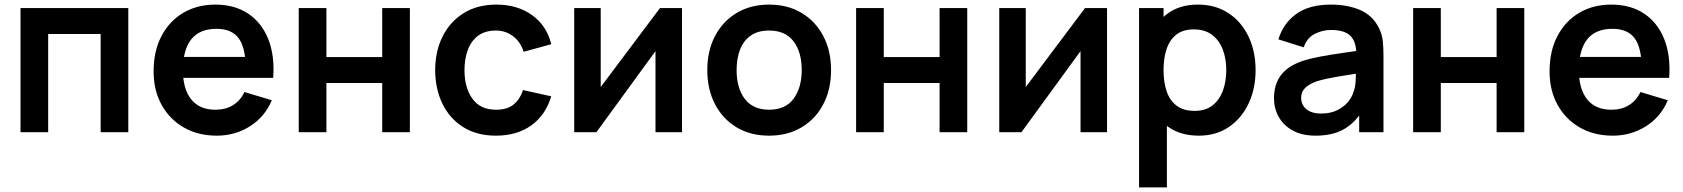

<svg xmlns="http://www.w3.org/2000/svg" viewBox="-20 -575 7321 835"><path d="M69.2 0V-540H538V0H417.7V-427.2H189.5V0Z M923.3 15Q841.4 15 779.5 -20.5Q717.6 -56.1 682.8 -119Q648 -182 648 -264.2Q648 -352.7 682.1 -417.9Q716.2 -483.2 776.7 -519.1Q837.2 -555 916.7 -555Q1000.4 -555 1059.2 -515.8Q1117.9 -476.7 1146.5 -405.2Q1175.2 -333.7 1168.1 -236.3H1048.5V-280.3Q1048 -368.5 1017.5 -409.1Q987 -449.7 921.7 -449.7Q847.8 -449.7 811.6 -403.8Q775.5 -358 775.5 -270Q775.5 -187.8 811.6 -142.8Q847.8 -97.8 916.7 -97.8Q961.2 -97.8 993.3 -117.7Q1025.5 -137.5 1043 -174.8L1162.2 -139Q1131.2 -65.8 1066.4 -25.4Q1001.5 15 923.3 15ZM737.5 -236.3V-327.5H1109.2V-236.3Z M1279.2 0V-540H1399.5V-326.8H1642.2V-540H1762.5V0H1642.2V-214H1399.5V0Z M2137 15Q2053.6 15 1994.5 -22.2Q1935.4 -59.5 1904.1 -124Q1872.8 -188.4 1872.5 -270Q1872.8 -352.8 1905.2 -417.2Q1937.6 -481.6 1997.1 -518.3Q2056.6 -555 2138.7 -555Q2230.8 -555 2294.5 -508.8Q2358.2 -462.7 2377.3 -382.7L2257.3 -349.8Q2243.6 -393.5 2211 -417.8Q2178.4 -442.2 2137 -442.2Q2089.8 -442.2 2059.5 -419.8Q2029.2 -397.3 2014.7 -358.4Q2000.2 -319.5 2000 -270Q2000.2 -192.9 2034.7 -145.4Q2069.2 -97.8 2137 -97.8Q2185.2 -97.8 2212.9 -119.9Q2240.6 -142 2254.7 -183.3L2377.3 -156.2Q2352.6 -73.7 2290.1 -29.3Q2227.6 15 2137 15Z M2946 -540V0H2830.7V-352.7L2573.7 0H2477.2V-540H2592.5V-196.5L2850.3 -540Z M3324.7 15Q3243.4 15 3183 -21.5Q3122.6 -58 3089.3 -122.3Q3056 -186.6 3056 -270.2Q3056 -354.8 3090 -419Q3124 -483.2 3184.5 -519.1Q3244.9 -555 3324.7 -555Q3406 -555 3466.6 -518.5Q3527.2 -482.1 3560.7 -417.9Q3594.2 -353.7 3594.2 -270.2Q3594.2 -185.9 3560.5 -121.7Q3526.8 -57.4 3466.1 -21.2Q3405.4 15 3324.7 15ZM3324.7 -97.8Q3396.2 -97.8 3431.5 -146Q3466.7 -194.2 3466.7 -270.2Q3466.7 -348.6 3431 -395.4Q3395.3 -442.2 3324.7 -442.2Q3276.2 -442.2 3245 -420.3Q3213.8 -398.5 3198.6 -359.8Q3183.5 -321.2 3183.5 -270.2Q3183.5 -191.4 3219.3 -144.6Q3255.2 -97.8 3324.7 -97.8Z M3703.2 0V-540H3823.5V-326.8H4066.2V-540H4186.5V0H4066.2V-214H3823.5V0Z M4794.5 -540V0H4679.2V-352.7L4422.2 0H4325.7V-540H4441V-196.5L4698.8 -540Z M5193.8 15Q5114.8 15 5061.5 -22.6Q5008.2 -60.2 4981.1 -124.7Q4954 -189.2 4954 -270.2Q4954 -351.3 4980.9 -415.8Q5007.8 -480.2 5060.2 -517.6Q5112.6 -555 5189.3 -555Q5266 -555 5322.4 -517.9Q5378.8 -480.8 5409.6 -416.5Q5440.5 -352.2 5440.5 -270.2Q5440.5 -189.2 5410 -124.6Q5379.4 -60.1 5324 -22.5Q5268.7 15 5193.8 15ZM4933.7 240V-540H5040.2V-160.8H5054.8V240ZM5175.5 -92.8Q5222.6 -92.8 5253 -116.5Q5283.3 -140.2 5298.2 -180.4Q5313 -220.7 5313 -270.2Q5313 -319.2 5297.9 -359.3Q5282.8 -399.5 5251.4 -423.3Q5220 -447.2 5171.3 -447.2Q5125.4 -447.2 5096.4 -424.9Q5067.4 -402.7 5053.8 -362.7Q5040.2 -322.8 5040.2 -270.2Q5040.2 -217.8 5053.8 -177.7Q5067.3 -137.7 5097.2 -115.3Q5127 -92.8 5175.5 -92.8Z M5701.7 15Q5642.8 15 5602.4 -7.2Q5561.9 -29.4 5541.2 -66.5Q5520.5 -103.5 5520.5 -148Q5520.5 -187.2 5533.5 -218.2Q5546.6 -249.2 5573.6 -272Q5600.7 -294.8 5643.3 -309.5Q5676.2 -320.2 5719.7 -328.5Q5763.2 -336.8 5814.6 -344.1Q5865.9 -351.4 5922.2 -359.8L5878.8 -335.7Q5879.2 -391.6 5853.9 -418.1Q5828.5 -444.7 5767.8 -444.7Q5731.5 -444.7 5697.5 -427.5Q5663.6 -410.4 5650 -369.2L5539.8 -403.7Q5559.9 -472 5616.3 -513.5Q5672.7 -555 5768.2 -555Q5840.2 -555 5894.8 -531.6Q5949.4 -508.2 5976.2 -454.5Q5990.7 -426.2 5993.7 -396.4Q5996.7 -366.7 5996.7 -331.3V0H5891V-117.2L5908.5 -97.8Q5872 -39.6 5823.2 -12.3Q5774.4 15 5701.7 15ZM5725.5 -81.2Q5766.5 -81.2 5795.4 -95.7Q5824.3 -110.2 5841.7 -131Q5859 -151.8 5864.8 -170.7Q5874.2 -193.7 5875.7 -223.4Q5877.2 -253.1 5877.2 -271.7L5914.2 -260.5Q5859.3 -251.8 5820.3 -245.4Q5781.2 -239.1 5753.4 -233.4Q5725.6 -227.7 5704 -220.5Q5683.2 -212.8 5668.7 -203Q5654.2 -193.1 5646.4 -180Q5638.7 -166.9 5638.7 -149.5Q5638.7 -129.8 5648.5 -114.3Q5658.4 -98.8 5677.7 -90Q5697 -81.2 5725.5 -81.2Z M6125.7 0V-540H6246V-326.8H6488.7V-540H6609V0H6488.7V-214H6246V0Z M6994.3 15Q6912.4 15 6850.5 -20.5Q6788.6 -56.1 6753.8 -119Q6719 -182 6719 -264.2Q6719 -352.7 6753.1 -417.9Q6787.2 -483.2 6847.7 -519.1Q6908.2 -555 6987.7 -555Q7071.4 -555 7130.2 -515.8Q7188.9 -476.7 7217.5 -405.2Q7246.2 -333.7 7239.1 -236.3H7119.5V-280.3Q7119 -368.5 7088.5 -409.1Q7058 -449.7 6992.7 -449.7Q6918.8 -449.7 6882.6 -403.8Q6846.5 -358 6846.5 -270Q6846.5 -187.8 6882.6 -142.8Q6918.8 -97.8 6987.7 -97.8Q7032.2 -97.8 7064.3 -117.7Q7096.5 -137.5 7114 -174.8L7233.2 -139Q7202.2 -65.8 7137.4 -25.4Q7072.5 15 6994.3 15ZM6808.5 -236.3V-327.5H7180.2V-236.3Z"/></svg>

Font: Manrope ExtraLight
Style: Regular
Weight: 200
Designer: Mikhail Sharanda
Foundry: Mikhail Sharanda
Version: Version 4.505